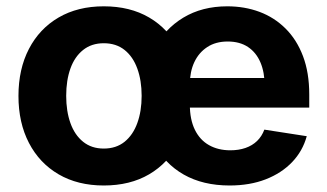

<svg xmlns="http://www.w3.org/2000/svg" viewBox="-20 -568 1020 599"><path d="M303.7 10.7Q222.7 10.7 162.8 -24.2Q103 -59.1 70.3 -122.1Q37.6 -185.1 37.6 -268.6Q37.6 -352.5 70.3 -415.5Q103 -478.5 162.8 -513.4Q222.7 -548.3 303.7 -548.3Q385.7 -548.3 445.3 -513.4Q504.9 -478.5 537.4 -415.5Q569.8 -352.5 569.8 -268.6Q569.8 -185.1 537.4 -122.1Q504.9 -59.1 445.3 -24.2Q385.7 10.7 303.7 10.7ZM303.7 -104.5Q342.3 -104.5 368.7 -125.7Q395 -147 408.4 -184.1Q421.9 -221.2 421.9 -269Q421.9 -316.9 408.4 -354Q395 -391.1 368.7 -412.1Q342.3 -433.1 303.7 -433.1Q265.6 -433.1 239.3 -412.1Q212.9 -391.1 199.7 -354.2Q186.5 -317.4 186.5 -269Q186.5 -221.2 199.7 -184.1Q212.9 -147 239.3 -125.7Q265.6 -104.5 303.7 -104.5ZM696.3 10.7Q613.3 10.7 553.2 -23.4Q493.2 -57.6 460.7 -120.4Q428.2 -183.1 428.2 -268.1Q428.2 -351.6 460.7 -414.6Q493.2 -477.5 551.8 -512.9Q610.4 -548.3 689 -548.3Q743.2 -548.3 789.6 -531Q835.9 -513.7 870.8 -479Q905.8 -444.3 925.3 -392.8Q944.8 -341.3 944.8 -273.4V-232.4H487.3V-324.7H873.5L805.7 -300.3Q805.7 -342.3 792.5 -373.3Q779.3 -404.3 753.7 -421.4Q728 -438.5 690.4 -438.5Q652.8 -438.5 626.5 -421.1Q600.1 -403.8 586.2 -374Q572.3 -344.2 572.3 -305.7V-241.2Q572.3 -195.3 587.9 -163.3Q603.5 -131.3 632.1 -115.2Q660.6 -99.1 698.7 -99.1Q724.6 -99.1 745.8 -106.4Q767.1 -113.8 782 -128.2Q796.9 -142.6 804.7 -163.6L937 -143.1Q924.3 -96.7 891.4 -62.3Q858.4 -27.8 808.8 -8.5Q759.3 10.7 696.3 10.7Z"/></svg>

Font: Inter 17pt
Style: Bold
Weight: 700
Version: Version 4.001;git-66647c0bb